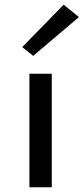

<svg xmlns="http://www.w3.org/2000/svg" viewBox="-20 -796 356 816"><path d="M105 0V-482.5H200V0ZM121 -558.5 74.5 -596 250.5 -776 315.5 -723.5Z"/></svg>

Font: Karla Medium
Style: Regular
Weight: 500
Designer: Jonathan Pinhorn
Version: Version 2.001